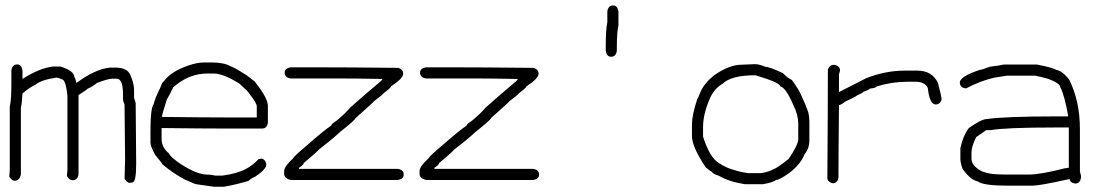

<svg xmlns="http://www.w3.org/2000/svg" viewBox="-20 -692 4040 709"><path d="M43.5 -454.1Q59.1 -454.1 63 -432.6V-401.4H64.9Q124 -439.5 174.3 -446.3H203.6Q254.4 -430.2 254.4 -407.2Q257.3 -407.2 262.2 -385.7Q331.1 -436.5 385.3 -442.4H406.7Q449.7 -442.4 461.4 -415Q475.1 -382.8 475.1 -360.4V-331.1L481 -311.5Q482.9 -147.9 482.9 -88.9Q482.9 -18.6 469.2 -18.6L459.5 -16.6Q449.7 -16.6 439.9 -32.2Q441.9 -83 441.9 -100.6Q441.9 -149.9 439.9 -305.7Q434.1 -318.8 434.1 -327.1V-344.7Q434.1 -401.4 410.6 -401.4H395Q378.9 -401.4 338.4 -385.7Q318.4 -370.1 303.2 -364.3Q303.2 -362.3 270 -340.8V-47.9Q266.6 -26.4 248.5 -26.4Q235.4 -26.4 227.1 -42L229 -65.4V-338.9Q222.7 -399.4 207.5 -399.4Q194.8 -405.3 189.9 -405.3H188Q133.8 -397.5 111.8 -379.9Q84 -365.7 63 -346.7Q61 -310.5 57.1 -293.9V-47.9Q52.2 -24.4 33.7 -24.4Q23.9 -24.4 14.2 -40Q16.1 -59.6 16.1 -69.3V-297.9Q22 -322.3 22 -379.9V-432.6Q25.4 -454.1 43.5 -454.1Z M734.9 -461.4H762.2Q805.7 -461.4 830.6 -447.8Q850.1 -440.4 883.3 -418.5Q886.2 -418.5 920.4 -391.1Q969.2 -330.1 969.2 -301.3V-238.8Q965.8 -217.3 947.8 -217.3H820.8Q734.4 -217.3 576.7 -219.2V-180.2Q576.7 -147 604 -125.5Q607.9 -113.3 647 -86.4Q707.5 -47.4 744.6 -47.4Q758.8 -47.4 775.9 -43.5H801.3Q857.9 -51.3 889.2 -68.8Q913.1 -81.1 934.1 -104L943.8 -106Q959.5 -106 963.4 -84.5Q963.4 -66.9 922.4 -39.6Q913.6 -37.6 897 -23.9Q852.1 -10.3 807.1 -2.4H770L701.7 -12.2L660.6 -29.8Q611.3 -57.6 578.6 -86.4Q578.6 -89.8 553.2 -119.6Q535.6 -151.9 535.6 -164.6V-209.5Q535.6 -292.5 547.4 -307.1Q553.2 -332 570.8 -365.7Q580.1 -391.1 584.5 -391.1Q609.9 -427.2 674.3 -449.7Q707.5 -461.4 734.9 -461.4ZM578.6 -264.2V-260.3Q731 -258.3 816.9 -258.3H928.2V-299.3Q928.2 -312 898.9 -348.1Q898.9 -352.5 863.8 -383.3Q804.7 -420.4 770 -420.4H744.6Q677.2 -420.4 619.6 -369.6Q604 -336.9 596.2 -324.7Q578.6 -270 578.6 -264.2Z M1052.7 -443.4H1150.4Q1255.9 -443.4 1451.2 -441.4Q1468.8 -435.1 1468.8 -419.9Q1468.8 -402.3 1423.8 -373Q1423.8 -368.2 1396.5 -347.7Q1392.1 -341.3 1361.3 -318.4Q1361.3 -316.4 1293 -255.9Q1293 -250 1236.3 -205.1Q1207 -177.7 1156.2 -138.7Q1153.8 -133.8 1101.6 -89.8Q1101.6 -83.5 1084 -72.3V-68.4H1449.2Q1470.7 -64.9 1470.7 -46.9Q1470.7 -31.2 1449.2 -27.3H1054.7Q1029.3 -32.2 1029.3 -50.8V-60.5Q1029.3 -77.1 1062.5 -107.4Q1066.4 -116.2 1119.1 -160.2Q1170.9 -206.1 1203.1 -228.5Q1203.6 -234.4 1222.7 -246.1Q1254.9 -272.9 1273.4 -294.9Q1331.5 -346.7 1386.7 -392.6L1392.6 -400.4Q1293 -402.3 1236.3 -402.3H1052.7Q1031.2 -405.8 1031.2 -423.8Q1031.2 -439.5 1052.7 -443.4Z M1552.7 -443.4H1650.4Q1755.9 -443.4 1951.2 -441.4Q1968.8 -435.1 1968.8 -419.9Q1968.8 -402.3 1923.8 -373Q1923.8 -368.2 1896.5 -347.7Q1892.1 -341.3 1861.3 -318.4Q1861.3 -316.4 1793 -255.9Q1793 -250 1736.3 -205.1Q1707 -177.7 1656.2 -138.7Q1653.8 -133.8 1601.6 -89.8Q1601.6 -83.5 1584 -72.3V-68.4H1949.2Q1970.7 -64.9 1970.7 -46.9Q1970.7 -31.2 1949.2 -27.3H1554.7Q1529.3 -32.2 1529.3 -50.8V-60.5Q1529.3 -77.1 1562.5 -107.4Q1566.4 -116.2 1619.1 -160.2Q1670.9 -206.1 1703.1 -228.5Q1703.6 -234.4 1722.7 -246.1Q1754.9 -272.9 1773.4 -294.9Q1831.5 -346.7 1886.7 -392.6L1892.6 -400.4Q1793 -402.3 1736.3 -402.3H1552.7Q1531.2 -405.8 1531.2 -423.8Q1531.2 -439.5 1552.7 -443.4Z M2244.1 -671.9Q2259.8 -671.9 2263.7 -650.4V-597.7Q2257.8 -573.2 2257.8 -515.6V-503.9Q2254.4 -482.4 2236.3 -482.4Q2220.7 -482.4 2216.8 -503.9V-517.6Q2216.8 -585.4 2222.7 -609.4V-650.4Q2226.1 -671.9 2244.1 -671.9Z M2767.6 -455.1Q2783.7 -455.1 2806.6 -445.3Q2820.8 -445.3 2871.1 -421.9Q2887.2 -404.8 2904.3 -396.5Q2933.6 -356.4 2941.4 -334Q2953.1 -310.5 2964.8 -277.3Q2968.8 -261.7 2968.8 -244.1V-173.8Q2968.8 -143.6 2951.2 -123Q2937 -86.4 2896.5 -54.7Q2857.9 -27.3 2845.7 -27.3Q2835.9 -18.6 2796.9 -11.7H2730.5Q2669.9 -21.5 2634.8 -43Q2613.8 -48.8 2607.4 -58.6Q2604.5 -58.6 2585.9 -74.2Q2535.2 -149.9 2535.2 -189.5V-234.4Q2535.2 -266.1 2554.7 -326.2Q2556.6 -326.2 2566.4 -351.6Q2580.1 -384.3 2617.2 -414.1Q2673.3 -453.1 2718.8 -453.1Q2756.3 -455.1 2767.6 -455.1ZM2576.2 -222.7V-187.5Q2600.6 -109.9 2634.8 -89.8Q2661.1 -73.2 2677.7 -68.4L2703.1 -60.5Q2715.8 -56.6 2742.2 -52.7H2791Q2822.8 -58.1 2837.9 -68.4Q2845.7 -68.4 2892.6 -105.5Q2927.7 -158.2 2927.7 -177.7V-234.4Q2927.7 -268.1 2910.2 -302.7Q2881.8 -369.1 2861.3 -373Q2861.3 -386.7 2769.5 -414.1Q2680.2 -414.1 2648.4 -382.8Q2615.7 -364.3 2599.6 -324.2Q2576.2 -269.5 2576.2 -222.7Z M3058.6 -452.6H3060.5Q3082 -449.2 3082 -431.2L3078.1 -417.5V-353H3080.1L3179.7 -403.8Q3251 -431.2 3320.3 -431.2H3367.2Q3421.9 -431.2 3443.4 -386.2Q3457 -335.9 3457 -323.7Q3450.7 -306.2 3435.5 -306.2Q3412.6 -306.2 3406.2 -366.7Q3395.5 -390.1 3361.3 -390.1H3330.1Q3272.9 -390.1 3216.8 -372.6Q3216.8 -367.7 3191.4 -364.7Q3191.4 -360.8 3168 -353Q3168 -349.6 3144.5 -339.4Q3144 -336.9 3099.6 -315.9Q3085.9 -304.2 3078.1 -304.2Q3076.2 -121.1 3076.2 -36.6Q3072.8 -15.1 3054.7 -15.1Q3035.2 -21 3035.2 -34.7Q3037.1 -302.2 3037.1 -435.1Q3043.5 -452.6 3058.6 -452.6Z M3686.5 -453.6H3809.6Q3869.1 -441.9 3879.9 -434.1Q3903.8 -430.2 3928.7 -397Q3967.8 -317.9 3967.8 -215.3V-59.1Q3971.7 -44.9 3971.7 -43.5V-35.6Q3968.3 -14.2 3950.2 -14.2Q3930.7 -17.6 3930.7 -29.8H3924.8Q3818.4 -6.3 3792 -6.3H3704.1Q3610.8 -6.3 3590.8 -22Q3564 -26.9 3534.2 -68.8Q3526.4 -91.8 3526.4 -104V-145Q3536.1 -190.4 3557.6 -219.2Q3605 -252.4 3624 -252.4Q3691.4 -262.2 3881.8 -262.2H3924.8Q3911.6 -338.4 3895.5 -369.6Q3895.5 -383.8 3850.6 -400.9Q3825.7 -408.2 3801.8 -412.6H3698.2L3649.4 -404.8Q3595.7 -391.6 3547.9 -365.7H3545.9Q3524.4 -369.1 3524.4 -387.2Q3524.4 -409.7 3598.6 -434.1Q3605.5 -434.1 3635.7 -445.8Q3670.4 -449.7 3686.5 -453.6ZM3637.7 -211.4H3622.1L3585 -186Q3567.4 -151.4 3567.4 -129.4V-106Q3567.4 -79.1 3606.4 -59.1Q3630.9 -51.3 3633.8 -51.3Q3654.3 -47.4 3706.1 -47.4H3778.3Q3822.3 -47.4 3913.1 -70.8Q3918.9 -70.8 3926.8 -72.8V-221.2H3874Q3693.4 -221.2 3637.7 -211.4Z"/></svg>

Font: CEF Fonts CJK Mono
Style: Regular
Weight: 400
Designer: PartyBoss (派对大魔王)
Version: Release 2.25